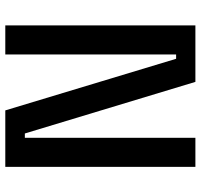

<svg xmlns="http://www.w3.org/2000/svg" viewBox="-36 -704 740 707"><g transform="rotate(90 333.5 -350.0)"><path d="M73 0V-700H281L471 -72H487V-700H594V0H386L196 -629H180V0Z"/></g></svg>

Font: Space Grotesk Light Medium
Style: Regular
Weight: 500
Version: Version 2.000